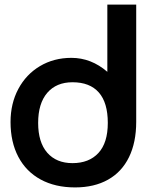

<svg xmlns="http://www.w3.org/2000/svg" viewBox="-20 -810 640 838"><path d="M26 -277.5Q26 -358 60 -421.8Q94 -485.5 154.5 -521.5Q215 -557.5 291.5 -557.5Q378 -557.5 448.5 -496.5V-790H574.5V-278.5Q574.5 -188.5 543 -124Q511.5 -59.5 451.5 -25.8Q391.5 8 307.5 8Q221 8 157.5 -26.5Q94 -61 60 -125.5Q26 -190 26 -277.5ZM450.5 -273.5Q450.5 -362 411.2 -406.5Q372 -451 296.5 -451Q226 -451 186.2 -404.8Q146.5 -358.5 146.5 -273.5Q146.5 -189 186.2 -143.5Q226 -98 296.5 -98Q368.5 -98 409.5 -142.2Q450.5 -186.5 450.5 -273.5Z"/></svg>

Font: JuliaMono
Style: Bold
Weight: 700
Monospace: yes
Designer: cormullion
Foundry: corm
Version: Version 0.055; ttfautohint (v1.8.4)